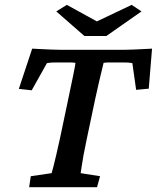

<svg xmlns="http://www.w3.org/2000/svg" viewBox="-20 -781 654 801"><path d="M614.3 -578.1 600.6 -411.1 547.9 -406.2 532.2 -517.6Q522.5 -519.5 512.7 -520Q502.9 -520.5 492.2 -520.5H457Q448.2 -520.5 434.6 -520.5Q420.9 -520.5 412.1 -518.6Q410.2 -510.7 405.3 -490.2Q400.4 -469.7 393.1 -439Q385.7 -408.2 377 -367.2L342.8 -205.1Q334 -164.1 328.6 -134.8Q323.2 -105.5 320.8 -87.4Q318.4 -69.3 316.4 -58.6L397.5 -45.9L384.8 0H101.6L108.4 -45.9L195.3 -58.6Q198.2 -68.4 203.1 -86.9Q208 -105.5 214.8 -135.3Q221.7 -165 230.5 -205.1L264.6 -367.2Q278.3 -431.6 286.1 -470.2Q293.9 -508.8 294.9 -518.6Q286.1 -520.5 272.9 -520.5Q259.8 -520.5 250 -520.5H217.8Q206.1 -520.5 196.3 -520Q186.5 -519.5 175.8 -517.6L112.3 -404.3L58.6 -410.2L114.3 -578.1Q128.9 -577.1 150.4 -576.2Q171.9 -575.2 194.3 -574.2Q216.8 -573.2 233.4 -573.2H495.1Q511.7 -573.2 533.7 -574.2Q555.7 -575.2 577.6 -576.2Q599.6 -577.1 614.3 -578.1ZM214.8 -733.4 258.8 -760.7 413.1 -675.8H350.6L529.3 -760.7L570.3 -733.4L423.8 -630.9H332Z"/></svg>

Font: Crimson Pro SemiBold
Style: Italic
Weight: 600
Italic angle: -12°
Designer: Jacques Le Bailly
Foundry: Baron von Fonthausen
Version: Version 1.003